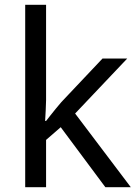

<svg xmlns="http://www.w3.org/2000/svg" viewBox="-20 -780 574 800"><path d="M172 -363Q172 -347 170.5 -321Q169 -295 168 -276H172Q178 -284 190 -299Q202 -314 214.5 -329.5Q227 -345 236 -355L407 -536H510L293 -307L525 0H419L233 -250L172 -197V0H85V-760H172Z"/></svg>

Font: Noto Sans Palmyrene
Style: Regular
Weight: 400
Designer: Monotype Design Team
Foundry: Monotype Imaging Inc.
Version: Version 2.001; ttfautohint (v1.8.4.7-5d5b)